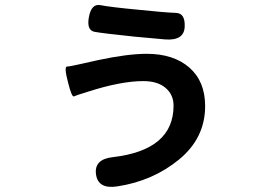

<svg xmlns="http://www.w3.org/2000/svg" viewBox="-20 -670 1040 760"><path d="M443 68Q368 79 360 20Q352 -40 427 -48Q667 -76 667 -252Q667 -295 635.5 -322Q604 -349 547 -349Q459 -349 328 -307Q282 -293 273 -288.5Q264 -284 249 -345Q233 -406 245 -406.5Q257 -407 301 -417Q331 -424 368 -432Q485 -457 561 -457Q667 -457 729.5 -402.5Q792 -348 792 -250Q792 -123 688 -38Q584 47 443 68ZM711 -563Q708 -508 633 -514L512 -525Q387 -538 354.5 -544Q322 -550 332 -603Q342 -657 378.5 -649.5Q415 -642 532 -631Q638 -620 676 -619Q714 -618 711 -563Z"/></svg>

Font: Resource Han Rounded KR
Style: Bold
Weight: 700
Designer: Cyano Hao (round all glyphs); Ryoko NISHIZUKA 西塚涼子 (kana, bopomofo & ideographs); Paul D. Hunt (Latin, Greek & Cyrillic)
Foundry: Cyano Hao
Version: 0.990